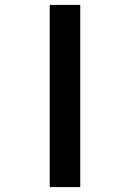

<svg xmlns="http://www.w3.org/2000/svg" viewBox="-20 -760 528 780"><path d="M182 0V-740H306V0Z"/></svg>

Font: Lexend Tera Medium
Style: Regular
Weight: 500
Designer: Bonnie Shaver-Troup, Thomas Jockin
Foundry: Lexend
Version: Version 1.007